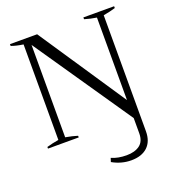

<svg xmlns="http://www.w3.org/2000/svg" viewBox="-164 -830 1107 1209"><g transform="rotate(-20 389.0 -225.5)"><path d="M383 215 391 190Q435 209 492 209Q547 209 580 184.5Q613 160 613 106V4L166 -649V-30Q212 -22 246 -11V0H40V-11Q77 -22 120 -29V-669Q72 -676 40 -688V-700H222L612 -117V-670Q571 -676 532 -688V-700H738V-688Q703 -677 657 -669V108Q657 176 618 212.5Q579 249 509 249Q443 249 383 215Z"/></g></svg>

Font: Trirong
Style: Regular
Weight: 400
Designer: Katatrad Team
Foundry: CadsonDemak
Version: Version 1.001